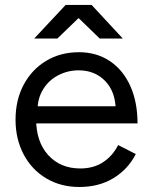

<svg xmlns="http://www.w3.org/2000/svg" viewBox="-20 -734 601 766"><path d="M42 -256.5Q42 -334.7 74.3 -395.6Q106.6 -456.6 163.9 -491.1Q221.2 -525.7 294.8 -525.7Q365.4 -525.7 418.4 -490.2Q471.3 -454.7 500 -390.6Q528.7 -326.5 528.7 -241.7H103.4L124.1 -259.5Q124.1 -167.9 172.7 -114.9Q221.3 -61.9 300.3 -61.9Q353.1 -61.9 391.1 -86.8Q429.2 -111.6 451.4 -155.3L521.7 -119.4Q490.9 -58.7 432.8 -23.4Q374.8 12 296.4 12Q222.7 12 164.9 -22.2Q107 -56.4 74.5 -117.7Q42 -179.1 42 -256.5ZM107.6 -310.1H463.4L441.6 -293.1Q441.6 -366.6 400.4 -410Q359.2 -453.4 293.7 -453.4Q250.6 -453.4 212.7 -433.9Q174.8 -414.4 152.2 -377.9Q129.7 -341.5 129.7 -293.8ZM242.9 -711.1V-714.3H345.5L469.9 -580.3H377.7ZM241.9 -714.3H344.5V-711.1L208.9 -580.3H116.5Z"/></svg>

Font: 寒蝉端黑体 Light
Style: Regular
Weight: 300
Designer: ChillDuanSans {Warren2060}; 
Source Han Sans {Ryoko NISHIZUKA 西塚涼子 (kana, bopomofo & ideographs); Paul D. Hunt (Latin, G
Foundry: ChillType&Adobe
Version: Version 1.300;Glyphs 3.3 (3306)